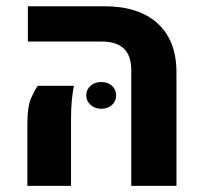

<svg xmlns="http://www.w3.org/2000/svg" viewBox="-20 -605 660 625"><path d="M407.3 0V-376.4Q407.3 -423.8 383.2 -446.9Q359 -469.9 309.2 -469.9H70.8V-584.6H319.4Q431.9 -584.6 493.2 -528.7Q554.4 -472.8 554.4 -369.8V0ZM69.1 0V-200.4Q69.1 -259.8 82 -287.5Q94.8 -315.1 103.3 -325.8H220.6Q216.5 -306.4 213.9 -279.6Q211.2 -252.8 211.2 -215.6V0ZM309.5 -251Q288.7 -251 274.8 -263.6Q260.8 -276.2 260.8 -294.4Q260.8 -313.4 274.8 -325.7Q288.7 -338 309.5 -338Q330.8 -338 344.4 -325.7Q358 -313.4 358 -294.4Q358 -275.8 344.4 -263.4Q330.8 -251 309.5 -251Z"/></svg>

Font: Heebo
Style: Regular
Weight: 400
Designer: Oded Ezer
Foundry: Ezer Type House
Version: Version 3.100